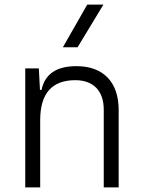

<svg xmlns="http://www.w3.org/2000/svg" viewBox="-20 -815 626 835"><path d="M431.2 0H496.1V-336.9C496.1 -458 429.2 -527.3 313 -527.3C225.1 -527.3 175.3 -493.2 160.6 -423.8H153.8L148.9 -517.6H89.8V0H154.8V-292.5C154.8 -409.2 206.5 -466.3 307.6 -466.3C385.3 -466.3 431.2 -420.4 431.2 -338.4ZM253.4 -609.4H317.4L429.7 -794.9H359.4Z"/></svg>

Font: Cascadia Mono NF Light
Style: Regular
Weight: 300
Monospace: yes
Designer: Aaron Bell
Foundry: Saja Typeworks
Version: Version 2404.023